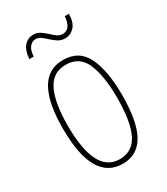

<svg xmlns="http://www.w3.org/2000/svg" viewBox="-179 -786 762 876"><g transform="rotate(-30 201.5 -348.0)"><path d="M357 -264Q357 -124 319 -57Q281 10 204 10Q46 10 46 -266Q46 -400 84.5 -468.5Q123 -537 202 -537Q287 -537 322 -464Q357 -391 357 -264ZM72 -266Q72 -143 104 -79Q136 -15 203 -15Q269 -15 300 -76Q331 -137 331 -265Q331 -380 302.5 -446Q274 -512 202 -512Q133 -512 102.5 -448.5Q72 -385 72 -266ZM72 -617Q76 -664 95.5 -684.5Q115 -705 141 -705Q162 -705 177.5 -695Q193 -685 206 -672.5Q219 -660 232.5 -650Q246 -640 262 -640Q305 -640 310 -706H332Q331 -660 310.5 -638.5Q290 -617 262 -617Q241 -617 225.5 -627Q210 -637 196.5 -649.5Q183 -662 170 -672Q157 -682 141 -682Q124 -682 110.5 -666.5Q97 -651 95 -617Z"/></g></svg>

Font: Noto Sans Hebrew ExtraCondensed Thin
Style: Regular
Weight: 100
Width: 2
Designer: Monotype Design Team
Foundry: Monotype Imaging Inc.
Version: Version 2.004; ttfautohint (v1.8.4.7-5d5b)